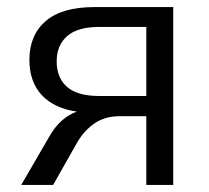

<svg xmlns="http://www.w3.org/2000/svg" viewBox="-20 -522 589 542"><path d="M40 0 120 -138Q150 -190 197 -207Q133 -216 98 -253.5Q63 -291 63 -353Q63 -423 109 -462.5Q155 -502 246 -502H469V0H393V-194H318Q276 -194 246.5 -173.5Q217 -153 198 -120L130 0ZM260 -251H393V-446H260Q199 -446 169.5 -420Q140 -394 140 -349Q140 -302 169.5 -276.5Q199 -251 260 -251Z"/></svg>

Font: Winston
Style: Regular
Weight: 400
Designer: Original fonts by Vernon Adams / Changes by Cristiano Sobral
Foundry: Original fonts by Vernon Adams / Changes by Cristiano Sobral
Version: Version 2.503;July 17, 2020;FontCreator 13.0.0.2655 64-bit